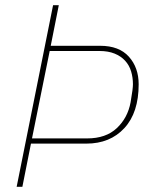

<svg xmlns="http://www.w3.org/2000/svg" viewBox="-20 -718 574 738"><path d="M44 0 184 -698H206L175 -542H365Q438 -542 475.5 -500Q513 -458 513 -394Q513 -285 458 -225.5Q403 -166 312 -166H99L66 0ZM103 -186H315Q387 -186 429 -225.5Q471 -265 482 -325Q487 -354 489 -370Q491 -386 491 -394Q491 -420 484 -443.5Q477 -467 461 -484.5Q445 -502 420.5 -512Q396 -522 362 -522H171Z"/></svg>

Font: IBM Plex Sans Cond Thin
Style: Italic
Weight: 100
Width: 3
Italic angle: -11°
Designer: Mike Abbink, Paul van der Laan, Pieter van Rosmalen
Foundry: Bold Monday
Version: Version 1.3